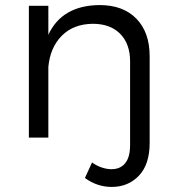

<svg xmlns="http://www.w3.org/2000/svg" viewBox="-20 -549 696 766"><path d="M577.1 -324.2V21Q577.1 106.9 534.2 151.9Q491.2 196.8 425.8 196.8Q367.7 196.8 318.8 161.1L347.2 99.1Q365.2 112.3 385.5 119.1Q405.8 126 424.8 126Q460 126 479.5 102.1Q499 78.1 499 29.8V-304.2Q499 -374 459.5 -414.1Q419.9 -454.1 350.1 -454.1Q272.9 -453.1 226.6 -406.5Q180.2 -359.9 172.9 -282.2V0H95.2V-525.9H172.9V-410.2Q227.1 -527.3 377 -528.8Q471.2 -528.8 524.2 -474.4Q577.1 -419.9 577.1 -324.2Z"/></svg>

Font: Argentum Sans Light
Style: Regular
Weight: 300
Designer: Julieta Ulanovsky (Modified by Cristiano Sobral)
Foundry: Julieta Ulanovsky
Version: Version 1.000; ttfautohint (v1.5.65-e2d9)